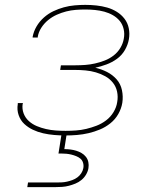

<svg xmlns="http://www.w3.org/2000/svg" viewBox="-20 -548 640 788"><path d="M249 8Q226 8 202.5 6Q179 4 157 -1Q135 -6 115 -15.5Q95 -25 79.5 -39.5Q64 -54 56.5 -75.5Q49 -97 53 -121Q53 -122 53 -123Q53 -124 53 -125H74Q74 -124 74 -123Q74 -122 73 -122Q70 -101 77 -82.5Q84 -64 98.5 -51Q113 -38 131 -30.5Q149 -23 168.5 -18.5Q188 -14 208 -12.5Q228 -11 249 -11Q270 -11 291.5 -12.5Q313 -14 334 -19Q355 -24 376 -32Q397 -40 415.5 -54Q434 -68 446 -88Q458 -108 461 -129Q465 -151 460.5 -172Q456 -193 443 -209Q430 -225 412 -235Q394 -245 373.5 -251Q353 -257 331 -259Q309 -261 287 -261H227L230 -280H290Q310 -280 330 -281.5Q350 -283 370 -287.5Q390 -292 409.5 -299.5Q429 -307 446 -320Q463 -333 474 -351.5Q485 -370 488 -389Q492 -409 487.5 -428.5Q483 -448 471.5 -462Q460 -476 443.5 -485.5Q427 -495 408.5 -500Q390 -505 370 -507Q350 -509 330 -509Q311 -509 291 -507.5Q271 -506 251.5 -501Q232 -496 213 -487.5Q194 -479 177.5 -465.5Q161 -452 149.5 -434Q138 -416 135 -397Q135 -396 135 -395.5Q135 -395 135 -394H114Q114 -395 114 -396Q114 -397 114 -397Q118 -419 130 -439.5Q142 -460 160 -476Q178 -492 199 -502Q220 -512 242 -518Q264 -524 286.5 -526Q309 -528 330 -528Q353 -528 376 -525.5Q399 -523 420 -517Q441 -511 459.5 -499.5Q478 -488 491 -471Q504 -454 508.5 -432Q513 -410 509 -387Q505 -364 492.5 -342.5Q480 -321 460 -306.5Q440 -292 417 -283.5Q394 -275 371 -270Q397 -264 419.5 -252.5Q442 -241 458.5 -222.5Q475 -204 480.5 -178Q486 -152 482 -126Q478 -102 465.5 -80Q453 -58 433 -42Q413 -26 390 -16.5Q367 -7 343.5 -1.5Q320 4 296 6Q272 8 249 8ZM92 220 95 201H210Q221 201 232.5 200.5Q244 200 255 197.5Q266 195 277 191Q288 187 297.5 180Q307 173 313.5 163Q320 153 322 142Q324 131 321 120.5Q318 110 310.5 103.5Q303 97 293 93Q283 89 273 86.5Q263 84 252 83Q241 82 230 82H220L233 0H254L244 64Q256 64 268.5 65.5Q281 67 292.5 70.5Q304 74 314.5 80Q325 86 332.5 95.5Q340 105 342.5 117Q345 129 343 142Q341 155 333.5 168Q326 181 314.5 190.5Q303 200 289.5 205.5Q276 211 262.5 214.5Q249 218 235 219Q221 220 207 220Z"/></svg>

Font: Iosevka SS04 Th Ex Obl
Style: Regular
Weight: 100
Width: 7
Italic angle: -9°
Monospace: yes
Designer: Belleve Invis
Foundry: Belleve Invis
Version: Version 19.0.0; ttfautohint (v1.8.4)